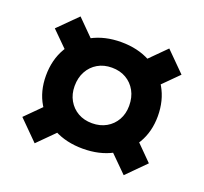

<svg xmlns="http://www.w3.org/2000/svg" viewBox="-104 -740 861 812"><g transform="rotate(20 326.5 -334.0)"><path d="M326.5 -97Q252 -97 195.2 -127.2Q138.5 -157.5 106.8 -211Q75 -264.5 75 -334.5Q75 -406 106.8 -460.5Q138.5 -515 195.2 -545.8Q252 -576.5 326.5 -576.5Q401.5 -576.5 458.2 -545.8Q515 -515 546.8 -460.2Q578.5 -405.5 578.5 -334.5Q578.5 -264.5 546.8 -211Q515 -157.5 458.2 -127.2Q401.5 -97 326.5 -97ZM326.5 -211.5Q362.5 -211.5 390.2 -227.2Q418 -243 433.8 -270.8Q449.5 -298.5 449.5 -334.5Q449.5 -372.5 433.8 -401Q418 -429.5 390.5 -445.5Q363 -461.5 326.5 -461.5Q290.5 -461.5 263 -445.5Q235.5 -429.5 219.8 -401Q204 -372.5 204 -334.5Q204 -298.5 219.8 -270.8Q235.5 -243 263 -227.2Q290.5 -211.5 326.5 -211.5ZM165.5 -260.5 252.5 -173.5 128 -49 41 -136ZM526 -620.5 612.5 -534 488 -409.5 401.5 -496ZM251 -495 167 -411 42 -535 127 -619.5ZM611 -134.5 528 -51 403 -175 487 -259Z"/></g></svg>

Font: Hepta Slab
Style: Bold
Weight: 700
Designer: Michael LaGattuta
Foundry: Michael LaGattuta
Version: Version 1.100